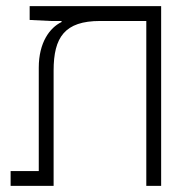

<svg xmlns="http://www.w3.org/2000/svg" viewBox="-20 -606 626 626"><path d="M505.4 0V-585.9H76.7V-541L145.5 -537.6H180.7V-534.2C142.1 -515.6 106.4 -467.3 106.4 -385.3V-48.3H14.6V0H154.8V-376C154.8 -484.4 190.9 -537.6 306.2 -537.6H457V0Z"/></svg>

Font: Cascadia Code PL ExtraLight
Style: Regular
Weight: 200
Monospace: yes
Designer: Aaron Bell
Foundry: Saja Typeworks
Version: Version 2404.023